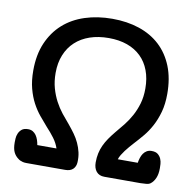

<svg xmlns="http://www.w3.org/2000/svg" viewBox="-85 -866 973 953"><g transform="rotate(10 402.0 -389.5)"><path d="M66.4 -13.7Q50.8 -24.9 42.5 -42.7Q34.2 -60.5 34.2 -90.8Q34.2 -98.1 34.9 -110.8Q35.6 -123.5 40.8 -136Q45.9 -148.4 56.9 -157.7Q67.9 -167 88.9 -167Q103 -167 113 -160.9Q123 -154.8 129.9 -144.8Q136.7 -134.8 140.9 -122.3Q145 -109.9 147 -97.2H243.7Q235.4 -123 217.5 -147Q199.7 -170.9 177.2 -194.8Q157.7 -216.8 137.5 -241.5Q117.2 -266.1 100.6 -297.1Q84 -328.1 73.5 -367.7Q63 -407.2 63 -459Q63 -537.6 88.6 -597.4Q114.3 -657.2 159.7 -697.8Q205.1 -738.3 268.1 -758.8Q331.1 -779.3 405.8 -779.3Q480.5 -779.3 541.7 -758.8Q603 -738.3 646.7 -697.8Q690.4 -657.2 714.4 -597.4Q738.3 -537.6 738.3 -459Q738.3 -407.7 727.1 -367.4Q715.8 -327.1 698.5 -294.9Q681.2 -262.7 659.9 -237.3Q638.7 -211.9 618.2 -189.9Q607.9 -178.7 597.9 -167Q587.9 -155.3 579.1 -143.6Q570.3 -131.8 563.2 -120.1Q556.2 -108.4 552.7 -97.2H653.3Q655.3 -109.9 659.2 -122.3Q663.1 -134.8 669.9 -144.8Q676.8 -154.8 687 -160.9Q697.3 -167 711.4 -167Q732.4 -167 743.4 -157.7Q754.4 -148.4 759.5 -136Q764.6 -123.5 765.4 -110.8Q766.1 -98.1 766.1 -90.8V-87.9Q766.1 -60.1 757.6 -40Q749 -20 734.4 -8.8Q726.1 -2.4 711.7 -1.5Q697.3 -0.5 683.6 0H502Q475.6 0 461.4 -17.1Q447.3 -34.2 447.3 -63Q447.3 -87.4 451.9 -108.9Q456.5 -130.4 465.6 -149.9Q474.6 -169.4 487.5 -188.2Q500.5 -207 516.6 -226.6Q536.1 -249.5 555.7 -274.2Q575.2 -298.8 590.8 -327.4Q606.4 -356 616.5 -390.1Q626.5 -424.3 626.5 -466.3Q626.5 -517.1 611.3 -557.1Q596.2 -597.2 567.6 -625Q539.1 -652.8 498 -667.5Q457 -682.1 404.8 -682.1Q352.5 -682.1 309.8 -667.5Q267.1 -652.8 237.1 -625Q207 -597.2 190.7 -557.1Q174.3 -517.1 174.3 -466.3Q174.3 -423.8 184.1 -389.4Q193.8 -355 209.2 -325.9Q224.6 -296.9 244.1 -272.2Q263.7 -247.6 283.7 -224.6Q300.3 -204.6 314.7 -184.6Q329.1 -164.6 339.1 -142.8Q349.1 -121.1 354.5 -97.7Q359.9 -74.2 358.4 -47.9Q357.4 -26.4 344 -13.2Q330.6 0 304.7 0H109.9Q98.6 0 90.8 -2Q83.5 -3.9 77.1 -6.8Q70.8 -9.8 66.4 -13.7Z"/></g></svg>

Font: Autour One
Style: Regular
Weight: 400
Version: Version 1.007; ttfautohint (v0.92) -l 24 -r 24 -G 200 -x 7 -